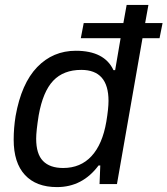

<svg xmlns="http://www.w3.org/2000/svg" viewBox="-20 -743 676 775"><path d="M210 12.2Q126 12.2 80.6 -36.9Q35.2 -85.9 35.2 -179.2Q35.2 -226.6 43 -274.9Q66.4 -406.2 130.1 -472.2Q193.8 -538.1 286.1 -538.1Q401.4 -538.1 438 -460H444.8L466.8 -588.9H306.2L317.9 -649.9H478L491.2 -723.1H579.1L565.9 -649.9H636.2L624 -588.9H555.2L452.1 0H381.8L384.8 -75.2H377.9Q313 12.2 210 12.2ZM234.9 -64.9Q305.2 -64.9 349.4 -112.8Q393.6 -160.6 409.2 -252Q418 -304.7 418 -335.9Q418 -460.9 308.1 -460.9Q236.3 -460.9 194.8 -417.2Q153.3 -373.5 136.2 -277.8Q126 -213.9 126 -183.1Q126 -121.6 153.6 -93.3Q181.2 -64.9 234.9 -64.9Z"/></svg>

Font: Archivo
Style: Italic
Weight: 400
Italic angle: -10°
Designer: Hector Gatti
Foundry: Omnibus-Type
Version: Version 2.001